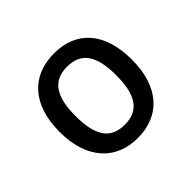

<svg xmlns="http://www.w3.org/2000/svg" viewBox="-96 -825 546 546"><g transform="rotate(-45 176.5 -552.5)"><path d="M322 -553C322 -664 266 -722 178 -722C87 -722 31 -661 31 -553C31 -443 89 -383 176 -383C267 -383 322 -445 322 -553ZM95 -553C95 -632 121 -669 177 -669C234 -669 259 -632 259 -553C259 -474 234 -436 177 -436C119 -436 95 -474 95 -553Z"/></g></svg>

Font: Noto Sans Arabic UI SmCn
Style: Regular
Weight: 400
Width: 4
Designer: Monotype Design Team, Nadine Chahine and Nizar Qandah
Foundry: Monotype Imaging Inc.
Version: Version 2.010